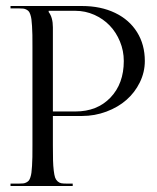

<svg xmlns="http://www.w3.org/2000/svg" viewBox="-20 -619 523 639"><path d="M156 -248H231Q303.5 -248 347.8 -294.4Q392 -340.8 392 -416Q392 -450 379.2 -480.9Q366.5 -511.8 345 -534.1Q323.5 -556.5 293.6 -569.8Q263.8 -583 231 -583H142V-579Q156 -560.8 156 -528ZM15 0V-8H44Q52 -8 57.4 -8.6Q62.8 -9.2 67.8 -11.9Q72.8 -14.5 75.6 -17.8Q78.5 -21 81 -28.5Q83.5 -36 84.6 -44.2Q85.8 -52.5 86.6 -66.9Q87.5 -81.2 87.8 -96.5Q88 -111.8 88 -135V-464Q88 -487.2 87.8 -502.5Q87.5 -517.8 86.6 -532.1Q85.8 -546.5 84.6 -554.8Q83.5 -563 81 -570.5Q78.5 -578 75.6 -581.2Q72.8 -584.5 67.8 -587.1Q62.8 -589.8 57.4 -590.4Q52 -591 44 -591H15V-599H253Q315.2 -599 362.8 -576.2Q410.2 -553.5 436.1 -512Q462 -470.5 462 -416Q462 -378.8 445.4 -344.9Q428.8 -311 400.8 -286.5Q372.8 -262 334 -247.5Q295.2 -233 253 -233H156V-135Q156 -104.2 156.5 -85.5Q157 -66.8 158.9 -51.1Q160.8 -35.5 163.4 -28.1Q166 -20.8 171.6 -15.6Q177.2 -10.5 183.8 -9.2Q190.2 -8 201 -8H222V0Z"/></svg>

Font: FogtwoNo5
Style: Regular
Weight: 400
Designer: gluk (gluksza@wp.pl)
Foundry: gluk (gluksza@wp.pl)
Version: Version 0.87